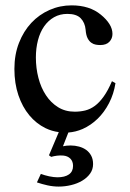

<svg xmlns="http://www.w3.org/2000/svg" viewBox="-20 -480 484 716"><path d="M327.1 131.8Q327.1 151.9 315.9 167.5Q304.7 183.1 286.6 193.8Q268.6 204.6 245.4 210.2Q222.2 215.8 198.7 215.8Q178.2 215.8 157.2 211.2Q136.2 206.5 117.7 200.2L132.3 168.5Q138.7 170.9 146.7 173.3Q154.8 175.8 163.3 177.5Q171.9 179.2 179.7 180.2Q187.5 181.2 193.8 181.2Q221.7 181.2 237.1 170.4Q252.4 159.7 252.4 138.7Q252.4 121.6 242.4 111.6Q232.4 101.6 215.8 100.1Q204.1 99.1 192.4 100.6Q180.7 102.1 170.9 105L162.6 99.1L199.2 12.7Q173.3 9.3 149.9 -2Q115.2 -19 89.4 -50Q63.5 -81.1 48.6 -125Q33.7 -168.9 33.7 -223.1Q33.7 -276.4 50.8 -320.1Q67.9 -363.8 96.9 -394.8Q126 -425.8 164.8 -442.9Q203.6 -460 247.1 -460Q314 -460 356 -425.3Q377 -408.2 388.2 -390.1Q399.4 -372.1 399.4 -353.5Q399.4 -336.4 387.9 -324.2Q376.5 -312 353.5 -312Q346.2 -312 337.4 -313.5Q328.6 -314.9 320.6 -320.6Q312.5 -326.2 306.6 -337.6Q300.8 -349.1 299.3 -369.1Q296.9 -395.5 281 -411.9Q265.1 -428.2 231.4 -428.2Q203.6 -428.2 181.6 -415.8Q159.7 -403.3 144.5 -381.6Q129.4 -359.9 121.6 -330.1Q113.8 -300.3 113.8 -265.6Q113.8 -226.1 123.3 -189.5Q132.8 -152.8 151.4 -124.8Q169.9 -96.7 196.8 -80.1Q223.6 -63.5 258.8 -63.5Q279.3 -63.5 298.1 -68.1Q316.9 -72.8 334 -85.4Q351.1 -98.1 366.9 -120.4Q382.8 -142.6 397.5 -177.2L410.6 -169.9Q404.3 -129.4 386.7 -95.5Q369.1 -61.5 344 -37.1Q318.8 -12.7 288.1 1Q262.2 12.2 234.9 14.2L214.8 65.4Q228 62.5 243.7 62.5Q259.8 62.5 274.9 66.7Q290 70.8 301.5 79.1Q313 87.4 320.1 100.6Q327.1 113.8 327.1 131.8Z"/></svg>

Font: Doulos SIL Viet
Style: Regular
Weight: 400
Designer: Walt Agee, Victor Gaultney, Peter Martin, Debbi Hosken, Becca Hirsbrunner
Foundry: SIL International
Version: Version 5.000